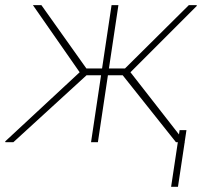

<svg xmlns="http://www.w3.org/2000/svg" viewBox="-36 -548 792 740"><path d="M437 -257.8H379.9L341.3 0H314.9L353.5 -257.8H297.4L15.6 0H-15.1L-16.1 -2.9L271 -269.5L90.8 -528.3H123.5L296.9 -284.2H357.4L394 -528.3H420.4L383.8 -284.2H445.8L691.9 -528.3H721.7L722.7 -525.4L466.8 -269.5L653.8 -29.8L656.2 -46.4H682.6L675.8 -1L676.8 0H675.8L649.9 171.9H623.5L649.4 0H642.1Z"/></svg>

Font: Roboto-ThinItalic
Style: Italic
Weight: 250
Italic angle: -12°
Designer: Google
Version: Version 1.100141; 2013; ttfautohint (v0.94.14-c901) -l 8 -r 